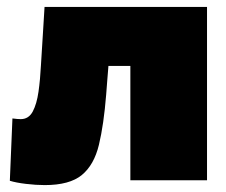

<svg xmlns="http://www.w3.org/2000/svg" viewBox="-20 -522 654 556"><path d="M109.5 14Q84.5 14 55.2 10.5Q26 7 8.5 1.5L16 -179Q23.5 -178 29.8 -177.5Q36 -177 40 -177Q63 -177 74.8 -199Q86.5 -221 91.5 -256.5Q96.5 -292 98.5 -332Q101 -377 104 -420.5Q107 -464 109 -502H579.5V0H357.5V-331H294Q292 -308.5 290.5 -287.5Q289 -266.5 287.5 -248.5Q280.5 -161 266.5 -102.8Q252.5 -44.5 217 -15.2Q181.5 14 109.5 14Z"/></svg>

Font: Commissioner Black
Style: Regular
Weight: 900
Designer: Kostas Bartsokas
Foundry: Kostas Bartsokas
Version: Version 1.000; ttfautohint (v1.8.3)